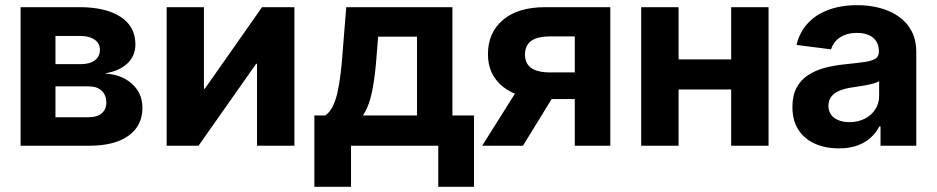

<svg xmlns="http://www.w3.org/2000/svg" viewBox="-20 -567 3644 747"><path d="M60.1 0V-539.1H290.5Q390.6 -539.1 448.7 -501.7Q506.8 -464.4 506.8 -394Q506.8 -350.1 476.1 -320.6Q445.3 -291 387.2 -281.2Q434.1 -278.3 466.8 -260Q499.5 -241.7 516.8 -212.9Q534.2 -184.1 534.2 -147.9Q534.2 -102.1 510.3 -68.8Q486.3 -35.6 439.9 -17.8Q393.6 0 326.2 0ZM195.8 -110.8H324.7Q357.4 -110.8 375.5 -126Q393.6 -141.1 393.6 -167.5Q393.6 -197.3 375.5 -214.1Q357.4 -231 324.7 -231H195.8ZM195.8 -317.4H293.9Q329.1 -317.4 348.9 -332.3Q368.7 -347.2 368.7 -373Q368.7 -398.4 347.9 -412.8Q327.1 -427.2 290.5 -427.2H195.8Z M1125.5 0H980V-318.8H976.6L752.4 0H628.4V-539.1H773.4V-221.7H776.9L999.5 -539.1H1125.5Z M1203.1 159.7V-117.7H1245.1Q1262.7 -129.4 1274.4 -152.8Q1286.1 -176.3 1293.2 -208.3Q1300.3 -240.2 1304.9 -278.3Q1309.6 -316.4 1312.5 -357.4L1327.1 -539.1H1740.2V-117.7H1824.2V159.7H1685.1V0H1345.7V159.7ZM1392.1 -117.7H1602.5V-424.3H1451.2L1445.8 -357.4Q1439.9 -272.5 1428.2 -213.6Q1416.5 -154.8 1392.1 -117.7Z M2354.5 0H2216.3V-425.3H2120.6Q2069.8 -425.3 2046.1 -407.5Q2022.5 -389.6 2022.5 -354.5Q2022.5 -320.3 2046.6 -302.7Q2070.8 -285.2 2122.6 -285.2H2273.9V-181.6H2106Q1997.1 -181.6 1937.7 -228.8Q1878.4 -275.9 1878.4 -356.4Q1878.4 -439.9 1936.8 -489.5Q1995.1 -539.1 2101.6 -539.1H2354.5ZM2014.6 0H1856L2009.8 -244.6H2165Z M2864.7 -335.9V-218.8H2579.6V-335.9ZM2620.1 -539.1V0H2474.6V-539.1ZM2970.2 -539.1V0H2824.7V-539.1Z M3243.7 10.3Q3191.9 10.3 3150.9 -7.8Q3109.9 -25.9 3086.4 -61.8Q3063 -97.7 3063 -150.9Q3063 -196.3 3079.6 -226.6Q3096.2 -256.8 3125 -275.4Q3153.8 -293.9 3190.7 -303.5Q3227.5 -313 3268.1 -316.9Q3315.4 -321.8 3344.2 -325.9Q3373 -330.1 3386.2 -338.9Q3399.4 -347.7 3399.4 -365.2V-367.7Q3399.4 -390.1 3389.4 -406Q3379.4 -421.9 3360.4 -430.4Q3341.3 -439 3314 -439Q3286.1 -439 3265.4 -430.4Q3244.6 -421.9 3231.7 -407.5Q3218.8 -393.1 3213.4 -375L3079.1 -392.1Q3090.3 -440.9 3122.1 -475.6Q3153.8 -510.3 3203.1 -528.6Q3252.4 -546.9 3315.4 -546.9Q3361.3 -546.9 3402.6 -536.1Q3443.8 -525.4 3476.1 -502.9Q3508.3 -480.5 3526.6 -446Q3544.9 -411.6 3544.9 -363.8V0H3405.8V-75.2H3401.4Q3388.2 -49.8 3366.5 -30.5Q3344.7 -11.2 3314.5 -0.5Q3284.2 10.3 3243.7 10.3ZM3284.7 -91.8Q3319.3 -91.8 3345.2 -105.5Q3371.1 -119.1 3385.7 -142.1Q3400.4 -165 3400.4 -193.8V-251Q3394 -247.1 3381.6 -243.2Q3369.1 -239.3 3353.5 -236.3Q3337.9 -233.4 3322 -231Q3306.2 -228.5 3293 -226.6Q3266.6 -222.7 3246.1 -214.1Q3225.6 -205.6 3214.4 -191.2Q3203.1 -176.8 3203.1 -155.3Q3203.1 -134.8 3213.6 -120.6Q3224.1 -106.4 3242.4 -99.1Q3260.7 -91.8 3284.7 -91.8Z"/></svg>

Font: Inter 18pt
Style: Bold
Weight: 700
Designer: Rasmus Andersson
Foundry: rsms
Version: Version 4.001;git-66647c0bb